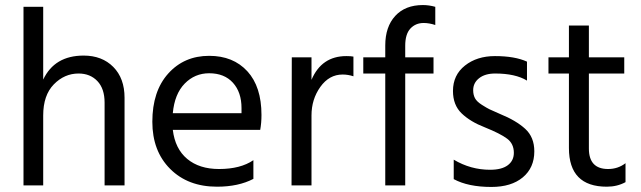

<svg xmlns="http://www.w3.org/2000/svg" viewBox="-20 -734 2538 760"><path d="M473 0H394V-328Q394 -383 365.5 -413Q337 -443 291 -443Q235 -443 193 -400Q151 -357 151 -277V0H73V-707H151V-419Q196 -514 311 -514Q384 -514 428.5 -469Q473 -424 473 -347Z M983 -26Q924 5 839 5Q724 5 653.5 -65.5Q583 -136 583 -252Q583 -373 646 -443Q709 -513 808 -513Q903 -513 959 -452Q1015 -391 1015 -279Q1015 -247 1010 -220H664Q673 -145 721 -105Q769 -65 847 -65Q932 -65 983 -100ZM808 -444Q751 -444 711 -403Q671 -362 664 -286H936V-306Q936 -369 902 -406.5Q868 -444 808 -444Z M1213 0H1134L1135 -507H1213V-418Q1253 -512 1351 -512Q1369 -512 1379 -510V-432Q1358 -439 1336 -439Q1283 -439 1248 -390Q1213 -341 1213 -277Z M1696 -443H1584V0H1505V-443H1418V-507H1505V-554Q1505 -628 1544.5 -671Q1584 -714 1654 -714Q1678 -714 1703 -707V-635Q1679 -643 1657 -643Q1625 -643 1604.5 -621Q1584 -599 1584 -553V-507H1696Z M2095 -135Q2095 -70 2049.5 -32Q2004 6 1925 6Q1833 6 1776 -25V-102Q1843 -62 1920 -62Q1966 -62 1990 -80Q2014 -98 2014 -129Q2014 -165 1987.5 -185Q1961 -205 1899 -230Q1842 -252 1807.5 -285Q1773 -318 1773 -374Q1773 -437 1820.5 -474.5Q1868 -512 1939 -512Q2018 -512 2066 -490V-415Q2020 -443 1940 -443Q1900 -443 1876.5 -424.5Q1853 -406 1853 -377Q1853 -359 1860 -345.5Q1867 -332 1887.5 -319Q1908 -306 1917.5 -301.5Q1927 -297 1959 -283Q2023 -257 2059 -224Q2095 -191 2095 -135Z M2456 -13Q2423 5 2382 5Q2232 5 2232 -148V-443H2151V-507H2232V-633H2311V-507H2451V-443H2311V-146Q2311 -65 2387 -65Q2426 -65 2456 -88Z"/></svg>

Font: Hind Siliguri
Style: Regular
Weight: 400
Designer: Jyotish Sonowal
Foundry: Indian Type Foundry
Version: Version 1.000;PS 1.0;hotconv 1.0.86;makeotf.lib2.5.63406; tt